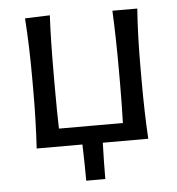

<svg xmlns="http://www.w3.org/2000/svg" viewBox="-48 -546 672 729"><g transform="rotate(-5 287.5 -181.0)"><path d="M494.1 -269V-219.2Q494.1 -98.1 500 0H326.7Q324.2 76.7 324.2 138.2H251.5Q251.5 76.7 249 0H74.7Q81.1 -106.4 81.1 -219.2V-269Q81.1 -386.2 73.7 -496.1L168.5 -499.5Q163.6 -406.2 163.6 -269V-219.2Q163.6 -129.9 165.5 -67.9H409.2Q411.6 -145 411.6 -219.2V-269Q411.6 -391.6 406.7 -496.1H501.5Q494.1 -396 494.1 -269Z"/></g></svg>

Font: Commissioner Flair
Style: Regular
Weight: 400
Designer: Kostas Bartsokas
Foundry: Kostas Bartsokas
Version: Version 1.000